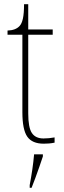

<svg xmlns="http://www.w3.org/2000/svg" viewBox="-20 -677 305 918"><path d="M189 10Q134 10 110.5 -23.5Q87 -57 87 -141V-511H16V-531Q54 -532 73 -552Q84 -563 89.5 -588Q95 -613 95 -657H115V-536H232V-511H115V-135Q115 -67 132.5 -41Q150 -15 188 -15Q214 -15 241 -20V5Q227 8 214 9Q201 10 189 10ZM122 208Q129 171 134.5 133.5Q140 96 143 61H185V71Q178 92 168.5 119.5Q159 147 149 174Q139 201 131 221H122Z"/></svg>

Font: Noto Serif Hebrew SemiCondensed Thin
Style: Regular
Weight: 100
Width: 4
Designer: Monotype Design Team
Foundry: Monotype Imaging Inc.
Version: Version 2.004; ttfautohint (v1.8.4.7-5d5b)